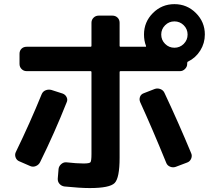

<svg xmlns="http://www.w3.org/2000/svg" viewBox="-20 -870 1040 946"><path d="M75.2 -75.2Q62.5 -80.1 57.1 -93.8Q51.8 -107.4 57.6 -120.1Q127.9 -264.6 185.5 -406.2Q191.4 -419.9 205.1 -425.3Q218.8 -430.7 233.4 -426.8L288.1 -409.2Q301.8 -404.3 308.1 -391.6Q314.5 -378.9 308.6 -366.2Q249 -215.8 177.7 -71.3Q170.9 -57.6 156.7 -51.8Q142.6 -45.9 128.9 -51.8ZM845.7 -47.9Q832 -43 817.9 -48.8Q803.7 -54.7 798.8 -68.4Q729.5 -238.3 670.9 -366.2Q665 -379.9 669.9 -393.1Q674.8 -406.2 689.5 -411.1L742.2 -431.6Q755.9 -436.5 770 -431.2Q784.2 -425.8 790 -413.1Q859.4 -265.6 921.9 -115.2Q927.7 -102.5 921.9 -88.4Q916 -74.2 902.3 -69.3ZM793.5 -653.8Q812.5 -634.8 839.4 -634.8Q866.2 -634.8 885.3 -653.8Q904.3 -672.9 904.3 -699.7Q904.3 -726.6 885.3 -745.6Q866.2 -764.6 839.4 -764.6Q812.5 -764.6 793.5 -745.6Q774.4 -726.6 774.4 -699.7Q774.4 -672.9 793.5 -653.8ZM989.3 -700.2Q989.3 -657.2 966.8 -621.1Q944.3 -585 906.2 -566.4Q902.3 -565.4 902.3 -558.6V-554.7Q902.3 -541 891.6 -530.3Q880.9 -519.5 867.2 -519.5H574.2Q569.3 -519.5 569.3 -514.6V-92.8Q569.3 6.8 544.9 31.7Q520.5 56.6 421.9 56.6Q375 56.6 297.9 48.8Q283.2 46.9 273.4 36.1Q263.7 25.4 264.6 9.8L268.6 -38.1Q270.5 -51.8 281.7 -61.5Q293 -71.3 306.6 -70.3Q358.4 -64.5 391.6 -64.5Q420.9 -64.5 425.8 -70.8Q430.7 -77.1 430.7 -111.3V-514.6Q430.7 -519.5 425.8 -519.5H111.3Q96.7 -519.5 86.4 -529.8Q76.2 -540 76.2 -554.7V-605.5Q76.2 -620.1 85.9 -629.9Q95.7 -639.6 111.3 -639.6H425.8Q430.7 -639.6 430.7 -644.5V-757.8Q430.7 -772.5 440.9 -782.7Q451.2 -793 465.8 -793H534.2Q548.8 -793 559.1 -783.2Q569.3 -773.4 569.3 -757.8V-644.5Q569.3 -639.6 574.2 -639.6H697.3Q701.2 -639.6 699.2 -644.5Q689.5 -668.9 689.5 -700.2Q689.5 -761.7 733.4 -805.7Q777.3 -849.6 839.4 -849.6Q901.4 -849.6 945.3 -805.7Q989.3 -761.7 989.3 -700.2Z"/></svg>

Font: Rounded-L Mgen+ 1mn bold
Style: Bold
Weight: 700
Designer: [Source Han Sans]
Ryoko NISHIZUKA  (kana & ideographs); Paul D. Hunt (Latin, Greek & Cyrillic); Wenlong ZHANG  (bopomofo
Version: Version 1.059.20150602